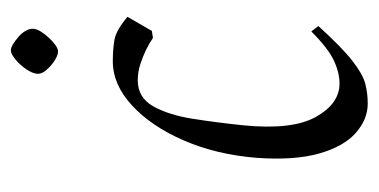

<svg xmlns="http://www.w3.org/2000/svg" viewBox="-192 -496 698 354"><g transform="rotate(-90 157.0 -319.0)"><path d="M143 10Q114 10 89 -12Q64 -34 51 -79.5Q38 -125 43 -195Q49 -269 75 -329Q101 -389 139.5 -424.5Q178 -460 221 -460Q243 -460 260.5 -457Q278 -454 303 -433L277 -388L264 -386Q254 -393 241.5 -399Q229 -405 215 -409.5Q201 -414 186 -414Q154 -414 138 -385.5Q122 -357 115 -312.5Q108 -268 103 -220Q94 -129 118.5 -85.5Q143 -42 180 -42Q200 -42 222.5 -52.5Q245 -63 276 -94L286 -81Q246 -37 221.5 -18Q197 1 179.5 5.5Q162 10 143 10ZM239 -561Q232 -561 222 -567.5Q212 -574 204.5 -583Q197 -592 198 -600Q199 -609 207 -620.5Q215 -632 225 -640Q235 -648 241 -648Q246 -648 252.5 -644Q259 -640 266 -634Q273 -628 277 -621Q281 -614 281 -608Q281 -601 276 -593Q271 -585 264 -577.5Q257 -570 250.5 -565.5Q244 -561 239 -561Z"/></g></svg>

Font: Ancizar Serif Light
Style: Italic
Weight: 300
Italic angle: -4°
Designer: Cesar Puertas, Viviana Monsalve, Julian Moncada, Julian Prieto, Jose Castro, Felipe Aragon, Mariel Hernandez, Sara Alarc
Version: Version 8.100